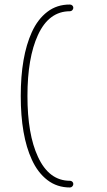

<svg xmlns="http://www.w3.org/2000/svg" viewBox="-20 -723 470 840"><path d="M119.1 -24.9Q70.8 -129.4 70.8 -303.2Q70.8 -475.6 119.1 -582Q145 -639.2 187.3 -671.4Q229.5 -703.6 286.1 -703.1Q292 -703.1 296.4 -699Q300.8 -694.8 300.8 -689Q300.8 -683.1 296.4 -678.5Q292 -673.8 286.1 -673.8Q193.8 -673.8 146 -569.8Q100.1 -470.2 100.1 -303.2Q100.1 -135.3 146 -37.1Q194.3 67.9 286.1 67.9Q292 67.9 296.4 72Q300.8 76.2 300.8 82Q300.8 87.9 296.4 92.5Q292 97.2 286.1 97.2Q229.5 97.2 187.3 64.7Q145 32.2 119.1 -24.9Z"/></svg>

Font: Quicksand
Style: Light
Weight: 300
Designer: Andrew Paglinawan
Foundry: Andrew Paglinawan
Version: 1.002